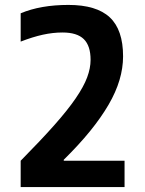

<svg xmlns="http://www.w3.org/2000/svg" viewBox="-20 -760 590 780"><path d="M64 -107Q146 -190 200.5 -251.5Q255 -313 287.5 -360.5Q320 -408 334 -445.5Q348 -483 348 -517Q348 -574 320.5 -601Q293 -628 234 -628Q195 -628 154 -619Q113 -610 64 -591V-706Q145 -740 258 -740Q372 -740 426 -689.5Q480 -639 480 -531Q480 -484 465.5 -435Q451 -386 421 -334.5Q391 -283 346 -227.5Q301 -172 239 -111V-107H486V0H64Z"/></svg>

Font: M PLUS Code Latin SemiExpanded SemiBold
Style: Regular
Weight: 600
Width: 6
Designer: Coji Morishita
Foundry: UNDERFOREST DESIGN
Version: Version 1.002; ttfautohint (v1.8.3)